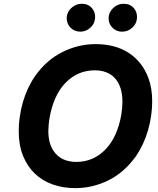

<svg xmlns="http://www.w3.org/2000/svg" viewBox="-20 -966 822 996"><path d="M614.3 -801.8Q581 -801.8 560.4 -825.6Q543.3 -844.8 543.3 -870.7Q543.3 -900.6 566.4 -923.7Q589.1 -946.4 621.1 -946.4Q655.9 -946.4 675.1 -922.9Q690.7 -904.1 690.7 -878.6Q690.7 -845.2 667.3 -823.5Q644.5 -801.8 614.3 -801.8ZM397 -801.8Q365.4 -801.8 345.5 -822.8Q326 -843.4 326 -871.1Q326 -886.4 332.9 -901.5Q339.8 -916.5 354.8 -928.6Q376.8 -946.4 403.8 -946.4Q438.6 -946.4 457.7 -922.9Q473.4 -904.1 473.4 -878.6Q473.4 -845.2 449.9 -823.5Q427.2 -801.8 397 -801.8ZM370.4 9.9Q307.2 9.9 253.6 -9.1Q199.9 -28.1 160.7 -65.5Q121.4 -103 99.3 -158.2Q77.1 -213.4 77.1 -285.9Q77.1 -358 98 -433.6Q119.7 -509.6 161.2 -570.3Q191.4 -613.3 227.1 -644.5Q262.8 -675.8 304.3 -696.4Q386.4 -737.2 477.3 -737.2Q524.1 -737.2 566.4 -726.6Q608.7 -715.9 643.8 -694.1Q679 -672.2 706.1 -639Q733.3 -605.8 750 -560.7Q769.5 -507.8 769.5 -440.3Q769.5 -366.5 748.2 -291.5Q726.9 -216.6 685.4 -155.9Q624.3 -70.7 542.3 -30.5Q460.2 9.9 370.4 9.9ZM376.1 -126.1Q463.1 -126.1 525.9 -189.6Q588.4 -252.8 609.4 -371.8Q612.2 -389.9 613.6 -406.2Q615.1 -422.6 615.1 -437.9Q615.1 -477.6 605.3 -508.2Q595.5 -538.7 577.2 -559.3Q558.9 -579.9 532.1 -590.6Q505.3 -601.2 471.2 -601.2Q383.5 -601.2 320.3 -536.9Q257.8 -472.7 236.9 -353.7Q234 -335.6 232.4 -318.9Q230.8 -302.2 230.8 -286.9Q230.8 -222.3 257.5 -183.6Q296.2 -126.1 376.1 -126.1Z"/></svg>

Font: Linik Sans
Style: Bold Italic
Weight: 700
Italic angle: 9°
Designer: Fonts by Rasmus Andersson / Changes by Cristiano Sobral with parts from Marc Monis
Foundry: rsms
Version: Version 3.020; ttfautohint (v1.6)